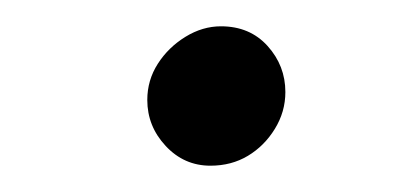

<svg xmlns="http://www.w3.org/2000/svg" viewBox="-20 -405 306 146"><path d="M140 -279Q120 -279 106 -294Q92 -309 92 -329Q92 -344 100 -356.5Q108 -369 121 -377Q134 -385 148 -385Q170 -385 183.5 -370Q197 -355 197 -335Q197 -320 189 -307Q181 -294 168.5 -286.5Q156 -279 140 -279Z"/></svg>

Font: MuseoModerno Light
Style: Italic
Weight: 300
Italic angle: -9°
Designer: Pablo Cosgaya, Héctor Gatti, Marcela Romero, and the Authors of The MuseoModerno Project.
Foundry: Omnibus-Type Team
Version: Version 1.003